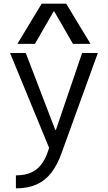

<svg xmlns="http://www.w3.org/2000/svg" viewBox="-20 -810 590 1050"><path d="M67 149Q119 149 155 131.5Q191 114 215 76.5Q239 39 254 -22L257 19L35 -520H121L282 -100H286L429 -520H515L316 29Q293 93 260 135.5Q227 178 179.5 199Q132 220 67 220ZM75 -570 208 -790H342L475 -570H379L277 -747H273L171 -570Z"/></svg>

Font: M PLUS Code Latin SemiExpanded
Style: Regular
Weight: 400
Width: 6
Designer: Coji Morishita
Foundry: UNDERFOREST DESIGN
Version: Version 1.002; ttfautohint (v1.8.3)